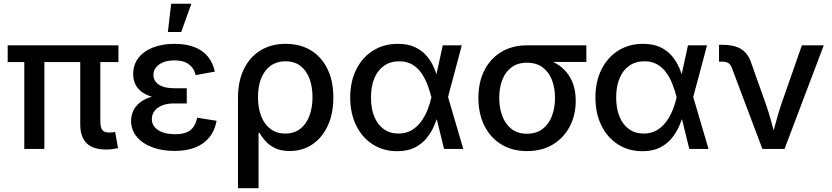

<svg xmlns="http://www.w3.org/2000/svg" viewBox="-20 -775 4327 999"><path d="M532.7 2.9Q462.9 2.9 430.2 -30.3Q397.5 -63.5 397.5 -127V-511.2H502V-145.5Q502 -112.8 511.7 -99.1Q521.5 -85.4 547.9 -85.4Q559.6 -85.4 566.4 -86.2Q573.2 -86.9 579.1 -88.4L594.2 -4.4Q584 -2 567.9 0.5Q551.8 2.9 532.7 2.9ZM106.4 0V-511.2H210.9V0ZM20 -452.1V-539.1H596.2V-452.1Z M888.2 10.3Q823.7 10.3 772.5 -8.8Q721.2 -27.8 691.7 -63.2Q662.1 -98.6 662.1 -147Q662.1 -173.8 673.6 -198.7Q685.1 -223.6 709.5 -242.7Q733.9 -261.7 773.9 -272.9Q814 -284.2 871.6 -284.2H951.7V-236.8H885.3Q849.6 -236.8 824 -226.6Q798.3 -216.3 784.2 -198Q770 -179.7 770 -155.3Q770 -120.1 802.2 -98.4Q834.5 -76.7 890.6 -76.7Q927.2 -76.7 950.7 -86.4Q974.1 -96.2 987.1 -115.2Q1000 -134.3 1005.9 -162.6L1106.9 -146.5Q1098.1 -97.2 1070.6 -62Q1043 -26.9 997.3 -8.3Q951.7 10.3 888.2 10.3ZM873.5 -259.3Q816.9 -259.3 778.3 -269.5Q739.7 -279.8 716.6 -297.6Q693.4 -315.4 683.1 -338.9Q672.9 -362.3 672.9 -388.7Q672.9 -438.5 700.4 -473.9Q728 -509.3 776.6 -528.1Q825.2 -546.9 888.2 -546.9Q947.8 -546.9 991.2 -530Q1034.7 -513.2 1061.3 -481Q1087.9 -448.7 1097.7 -402.3L998 -384.3Q990.2 -419.4 963.1 -440.2Q936 -460.9 887.7 -460.9Q837.9 -460.9 808.1 -439.5Q778.3 -418 778.3 -384.8Q778.3 -354.5 805.7 -335.2Q833 -315.9 886.7 -315.9H951.7V-259.3ZM853.5 -608.4 870.6 -755.4H975.6L922.9 -608.4Z M1218.3 204.1V-266.1Q1218.3 -352.1 1248.8 -415Q1279.3 -478 1335 -512.5Q1390.6 -546.9 1466.3 -546.9Q1541.5 -546.9 1597.2 -513.2Q1652.8 -479.5 1683.6 -416.7Q1714.4 -354 1714.4 -267.6Q1714.4 -183.1 1685.3 -120.6Q1656.2 -58.1 1605 -23.7Q1553.7 10.7 1487.8 10.7Q1441.4 10.7 1410.4 -4.6Q1379.4 -20 1360.4 -42Q1341.3 -64 1330.1 -83.5H1325.2V204.1ZM1464.4 -80.1Q1510.3 -80.1 1542 -104.5Q1573.7 -128.9 1589.8 -171.9Q1606 -214.8 1606 -269.5Q1606 -323.7 1590.3 -365.7Q1574.7 -407.7 1543.5 -431.9Q1512.2 -456.1 1465.3 -456.1Q1420.4 -456.1 1388.2 -432.9Q1356 -409.7 1339.1 -367.9Q1322.3 -326.2 1322.3 -269.5Q1322.3 -213.9 1338.9 -170.9Q1355.5 -127.9 1387.5 -104Q1419.4 -80.1 1464.4 -80.1Z M2046.9 11.7Q1974.6 11.7 1919.2 -23.9Q1863.8 -59.6 1833 -122.6Q1802.2 -185.5 1802.2 -267.6Q1802.2 -350.6 1833.5 -413.3Q1864.7 -476.1 1920.7 -511.5Q1976.6 -546.9 2049.8 -546.9Q2102.1 -546.9 2138.9 -529.8Q2175.8 -512.7 2200 -484.1Q2224.1 -455.6 2238.8 -421.1Q2253.4 -386.7 2260.7 -352.5H2295.9L2310.5 -272.5L2390.6 0H2290.5L2224.1 -271Q2216.3 -302.2 2203.9 -334.7Q2191.4 -367.2 2172.4 -394.8Q2153.3 -422.4 2125 -439.2Q2096.7 -456.1 2057.1 -456.1Q2011.7 -456.1 1978.8 -433.3Q1945.8 -410.6 1928 -368.4Q1910.2 -326.2 1910.2 -267.6Q1910.2 -210 1927.5 -168Q1944.8 -126 1977.1 -103Q2009.3 -80.1 2053.2 -80.1Q2092.3 -80.1 2121.6 -97.4Q2150.9 -114.7 2171.4 -143.1Q2191.9 -171.4 2204.8 -204.3Q2217.8 -237.3 2224.6 -268.1L2283.7 -539.1H2382.8L2310.5 -268.1L2295.9 -189.5H2263.2Q2253.9 -155.8 2238.8 -120.6Q2223.6 -85.4 2199 -55.4Q2174.3 -25.4 2137.2 -6.8Q2100.1 11.7 2046.9 11.7Z M2722.2 11.2Q2646 11.2 2588.9 -23.4Q2531.7 -58.1 2500.5 -120.6Q2469.2 -183.1 2469.2 -265.6Q2469.2 -348.1 2500.7 -409.7Q2532.2 -471.2 2589.1 -505.1Q2646 -539.1 2722.2 -539.1H3030.8V-452.6H2801.3L2722.2 -448.7Q2673.8 -448.7 2641.6 -424.8Q2609.4 -400.9 2593.5 -359.6Q2577.6 -318.4 2577.6 -265.6Q2577.6 -213.4 2593.8 -170.9Q2609.9 -128.4 2641.8 -103.8Q2673.8 -79.1 2722.2 -79.1Q2770.5 -79.1 2803 -104Q2835.4 -128.9 2851.6 -171.1Q2867.7 -213.4 2867.7 -265.6Q2867.7 -318.4 2851.6 -359.6Q2835.4 -400.9 2803 -424.8Q2770.5 -448.7 2722.2 -448.7V-479.5Q2777.8 -479.5 2824.2 -465.6Q2870.6 -451.7 2904.3 -423.1Q2938 -394.5 2956.8 -351.6Q2975.6 -308.6 2975.6 -250.5Q2975.6 -175.8 2944.1 -116.2Q2912.6 -56.6 2855.7 -22.7Q2798.8 11.2 2722.2 11.2Z M3322.8 11.7Q3250.5 11.7 3195.1 -23.9Q3139.6 -59.6 3108.9 -122.6Q3078.1 -185.5 3078.1 -267.6Q3078.1 -350.6 3109.4 -413.3Q3140.6 -476.1 3196.5 -511.5Q3252.4 -546.9 3325.7 -546.9Q3377.9 -546.9 3414.8 -529.8Q3451.7 -512.7 3475.8 -484.1Q3500 -455.6 3514.6 -421.1Q3529.3 -386.7 3536.6 -352.5H3571.8L3586.4 -272.5L3666.5 0H3566.4L3500 -271Q3492.2 -302.2 3479.7 -334.7Q3467.3 -367.2 3448.2 -394.8Q3429.2 -422.4 3400.9 -439.2Q3372.6 -456.1 3333 -456.1Q3287.6 -456.1 3254.6 -433.3Q3221.7 -410.6 3203.9 -368.4Q3186 -326.2 3186 -267.6Q3186 -210 3203.4 -168Q3220.7 -126 3252.9 -103Q3285.2 -80.1 3329.1 -80.1Q3368.2 -80.1 3397.5 -97.4Q3426.8 -114.7 3447.3 -143.1Q3467.8 -171.4 3480.7 -204.3Q3493.7 -237.3 3500.5 -268.1L3559.6 -539.1H3658.7L3586.4 -268.1L3571.8 -189.5H3539.1Q3529.8 -155.8 3514.6 -120.6Q3499.5 -85.4 3474.9 -55.4Q3450.2 -25.4 3413.1 -6.8Q3376 11.7 3322.8 11.7Z M3946.8 0 3788.6 -419.9Q3781.7 -439 3770 -446.5Q3758.3 -454.1 3737.8 -454.1H3721.2V-542H3740.2Q3798.8 -542 3835.2 -520.3Q3871.6 -498.5 3887.7 -450.2L3964.4 -234.9Q3981.4 -186 3994.4 -137.2Q4007.3 -88.4 4021 -40.5H3990.2Q4003.9 -88.4 4016.6 -137.2Q4029.3 -186 4045.9 -234.9L4152.3 -539.1H4266.1L4062 0Z"/></svg>

Font: Inter 18pt Medium
Style: Regular
Weight: 500
Designer: Rasmus Andersson
Foundry: rsms
Version: Version 4.001;git-66647c0bb